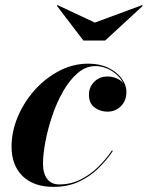

<svg xmlns="http://www.w3.org/2000/svg" viewBox="-20 -718 576 748"><path d="M349.5 -630 533.5 -698 536.5 -695.5 389.5 -560H305L201.5 -695.5L204.5 -698ZM419.5 -129.5Q396 -94.5 363.5 -62.5Q331 -30.5 287.5 -10.2Q244 10 188.5 10Q111 10 68 -32Q25 -74 25 -147Q25 -204.5 48.8 -261.8Q72.5 -319 114.2 -366Q156 -413 210 -441.5Q264 -470 324 -470Q369 -470 402.2 -453.8Q435.5 -437.5 454 -412.2Q472.5 -387 472.5 -360Q472.5 -326 451.2 -304.5Q430 -283 398.5 -283Q370.5 -283 348.5 -299.2Q326.5 -315.5 326.5 -349Q326.5 -379 347.2 -399.5Q368 -420 398.5 -420Q416 -420 432.8 -413.5Q449.5 -407 460 -394Q446.5 -422 416 -441.2Q385.5 -460.5 351.5 -460.5Q314 -460.5 282.2 -433Q250.5 -405.5 225.5 -361.5Q200.5 -317.5 183.2 -266Q166 -214.5 156.8 -165.5Q147.5 -116.5 147.5 -80Q147.5 -42.5 163.8 -21Q180 0.5 211 0.5Q255 0.5 293 -18.2Q331 -37 362 -67.2Q393 -97.5 416 -132Z"/></svg>

Font: Bodoni* 36pt
Style: Bold Italic
Weight: 700
Italic angle: -13°
Version: Version 2.3